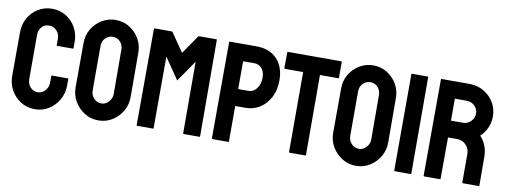

<svg xmlns="http://www.w3.org/2000/svg" viewBox="-59 -1023 3560 1350"><g transform="rotate(10 1720.5 -348.5)"><path d="M224 10Q169 10 124.5 -17.5Q80 -45 54 -91Q28 -137 28 -194L29 -506Q29 -561 54.5 -606.5Q80 -652 124.5 -679.5Q169 -707 224 -707Q279 -707 323 -680Q367 -653 393 -607.5Q419 -562 419 -506V-460Q419 -456 415 -456H303Q299 -456 299 -460V-506Q299 -539 277.5 -563Q256 -587 224 -587Q188 -587 169 -562.5Q150 -538 150 -506V-194Q150 -157 171.5 -134Q193 -111 224 -111Q256 -111 277.5 -136.5Q299 -162 299 -194V-240Q299 -244 303 -244H416Q420 -244 420 -240V-194Q420 -137 393.5 -91Q367 -45 323 -17.5Q279 10 224 10Z M678 10Q624 10 579.5 -17.5Q535 -45 508 -90.5Q481 -136 481 -191L482 -508Q482 -563 508.5 -608Q535 -653 580 -680Q625 -707 678 -707Q732 -707 776 -680Q820 -653 846.5 -608Q873 -563 873 -508L874 -191Q874 -136 847.5 -90.5Q821 -45 776.5 -17.5Q732 10 678 10ZM678 -111Q708 -111 730.5 -135.5Q753 -160 753 -191L752 -508Q752 -541 731 -564Q710 -587 678 -587Q647 -587 625 -564.5Q603 -542 603 -508V-191Q603 -158 625 -134.5Q647 -111 678 -111Z M954 0Q950 0 950 -5L952 -692Q952 -696 956 -696H1078Q1082 -696 1085 -692L1176 -560L1267 -692Q1270 -696 1274 -696H1397Q1401 -696 1401 -692L1403 -5Q1403 0 1399 0H1286Q1282 0 1282 -5L1281 -515L1176 -363L1072 -515L1071 -5Q1071 0 1067 0Z M1492 0Q1487 0 1487 -5L1489 -692Q1489 -696 1493 -696H1685Q1777 -696 1830.5 -640Q1884 -584 1884 -488Q1884 -417 1856 -365Q1828 -313 1783 -285Q1738 -257 1685 -257H1609V-5Q1609 0 1604 0ZM1609 -378H1685Q1717 -378 1740.5 -408.5Q1764 -439 1764 -488Q1764 -527 1743 -552Q1722 -577 1685 -577L1609 -576Z M2042 0Q2038 0 2038 -5V-575H1908Q1903 -575 1903 -580L1904 -692Q1904 -696 1908 -696H2288Q2293 -696 2293 -692V-580Q2293 -575 2289 -575H2158L2159 -5Q2159 0 2155 0Z M2517 10Q2463 10 2418.5 -17.5Q2374 -45 2347 -90.5Q2320 -136 2320 -191L2321 -508Q2321 -563 2347.5 -608Q2374 -653 2419 -680Q2464 -707 2517 -707Q2571 -707 2615 -680Q2659 -653 2685.5 -608Q2712 -563 2712 -508L2713 -191Q2713 -136 2686.5 -90.5Q2660 -45 2615.5 -17.5Q2571 10 2517 10ZM2517 -111Q2547 -111 2569.5 -135.5Q2592 -160 2592 -191L2591 -508Q2591 -541 2570 -564Q2549 -587 2517 -587Q2486 -587 2464 -564.5Q2442 -542 2442 -508V-191Q2442 -158 2464 -134.5Q2486 -111 2517 -111Z M2794 0Q2789 0 2789 -5L2790 -692Q2790 -696 2794 -696H2906Q2910 -696 2910 -692L2911 -5Q2911 0 2907 0Z M3003 0Q2999 0 2999 -5L3001 -692Q3001 -696 3005 -696H3207Q3261 -696 3306.5 -669.5Q3352 -643 3379 -598.5Q3406 -554 3406 -498Q3406 -461 3395 -431.5Q3384 -402 3369 -381.5Q3354 -361 3342 -351Q3396 -291 3396 -210L3397 -5Q3397 0 3392 0H3279Q3275 0 3275 -3V-210Q3275 -246 3249.5 -272.5Q3224 -299 3187 -299H3121L3120 -5Q3120 0 3116 0ZM3121 -419H3207Q3238 -419 3262 -442Q3286 -465 3286 -498Q3286 -530 3262.5 -553Q3239 -576 3207 -576H3121Z"/></g></svg>

Font: Staatliches
Style: Regular
Weight: 400
Designer: Brian LaRossa & Erica Carras
Foundry: Type Brut Foundry
Version: Version 1.000; ttfautohint (v1.8.2) -l 8 -r 50 -G 200 -x 14 